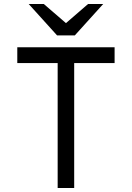

<svg xmlns="http://www.w3.org/2000/svg" viewBox="-20 -935 656 955"><path d="M266.8 0V-621.2H66V-700H550V-621.2H349V0ZM263.8 -759 122.8 -915H198L308 -820L418 -915H493.2L352.2 -759Z"/></svg>

Font: Overpass Mono Light
Style: Regular
Weight: 300
Monospace: yes
Designer: Delve Withrington, Dave Bailey
Foundry: Delve Fonts LLC
Version: Version 4.000